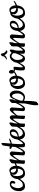

<svg xmlns="http://www.w3.org/2000/svg" viewBox="1788 -2395 927 4543"><g transform="rotate(-90 2251.5 -123.5)"><path d="M179 -243 187 -294Q187 -305 180 -314Q173 -323 162 -323Q125 -323 98 -267.5Q71 -212 71 -161Q71 -110 92 -78.5Q113 -47 143.5 -47Q174 -47 198 -61Q222 -75 242 -101Q284 -156 314 -226Q322 -244 326.5 -252Q331 -260 336.5 -260Q342 -260 342 -252Q342 -219 319 -173Q296 -127 280.5 -102.5Q265 -78 241 -51Q191 5 116 5Q59 5 29.5 -35.5Q0 -76 0 -122Q0 -236 49.5 -295.5Q99 -355 175 -355Q207 -355 225.5 -338.5Q244 -322 244 -301Q244 -262 230 -243Q216 -224 196 -224Q179 -224 179 -243Z M599 -217Q639 -230 654.5 -239.5Q670 -249 678 -254L690 -261Q695 -264 698 -264Q706 -264 706 -255Q706 -246 675 -223.5Q644 -201 598 -183Q591 -99 545 -47Q499 5 414 5Q352 5 319 -44.5Q286 -94 286 -160.5Q286 -227 325.5 -286Q365 -345 427 -345Q455 -365 493.5 -365Q532 -365 565 -324Q598 -283 599 -217ZM534 -166 498 -164Q452 -164 420 -191.5Q388 -219 388 -252Q388 -285 399 -309Q356 -275 356 -175Q356 -127 376 -83.5Q396 -40 439 -40Q482 -40 506 -76.5Q530 -113 534 -166ZM472 -332Q456 -332 447 -317.5Q438 -303 438 -286Q438 -249 463.5 -226Q489 -203 523 -203H535Q533 -252 518.5 -292Q504 -332 472 -332Z M728 -54 729 -23Q729 5 713 5Q689 5 667 -1.5Q645 -8 645 -19.5Q645 -31 650.5 -98.5Q656 -166 656 -200V-259Q656 -307 666 -317Q676 -327 701.5 -346Q727 -365 738.5 -365Q750 -365 753 -361Q756 -357 756 -346Q756 -293 736 -246Q731 -189 731 -167Q735 -173 773 -235Q811 -297 837.5 -326Q864 -355 885 -355Q906 -355 922.5 -341Q939 -327 939 -306Q939 -262 929.5 -176.5Q920 -91 920 -68.5Q920 -46 926 -46Q943 -47 973 -88.5Q1003 -130 1032.5 -195Q1062 -260 1068.5 -260Q1075 -260 1075 -252Q1075 -224 1046 -163Q967 5 913 5Q874 5 854 -11Q847 -18 847 -47.5Q847 -77 852.5 -143.5Q858 -210 858 -243Q858 -276 846.5 -276Q835 -276 786 -207.5Q737 -139 734 -120Q728 -85 728 -54Z M1245 -163Q1166 5 1111.5 5Q1057 5 1047.5 -8Q1038 -21 1038 -94Q1038 -167 1052 -305Q1002 -315 999 -346Q999 -362 1020 -362Q1041 -362 1057 -354Q1066 -426 1078 -500Q1081 -519 1097 -536Q1113 -553 1128 -553Q1141 -553 1141 -512Q1141 -493 1127 -337Q1154 -342 1186.5 -357Q1219 -372 1225 -372Q1243 -372 1243 -361Q1244 -351 1206 -333.5Q1168 -316 1124 -307Q1112 -161 1112 -86Q1112 -46 1124 -46Q1142 -47 1172 -88Q1202 -129 1231.5 -194.5Q1261 -260 1267.5 -260Q1274 -260 1274 -252Q1274 -224 1245 -163Z M1344 5Q1288 5 1255 -37.5Q1222 -80 1222 -134Q1222 -243 1268 -299Q1314 -355 1387 -355Q1421 -355 1443 -336.5Q1465 -318 1465 -286Q1465 -226 1414.5 -185.5Q1364 -145 1291 -143Q1295 -104 1317.5 -75.5Q1340 -47 1370 -47Q1400 -47 1424 -61Q1448 -75 1468 -101Q1510 -156 1540 -226Q1548 -244 1552.5 -252Q1557 -260 1562.5 -260Q1568 -260 1568 -252Q1568 -202 1507 -102Q1441 5 1344 5ZM1291 -167Q1350 -177 1377.5 -205Q1405 -233 1405 -278Q1405 -323 1376 -323Q1341 -323 1317 -274.5Q1293 -226 1291 -167Z M1598 -54 1599 -23Q1599 5 1583 5Q1559 5 1537 -1.5Q1515 -8 1515 -19.5Q1515 -31 1520.5 -98.5Q1526 -166 1526 -200V-259Q1526 -307 1536 -317Q1546 -327 1571.5 -346Q1597 -365 1608.5 -365Q1620 -365 1623 -361Q1626 -357 1626 -346Q1626 -293 1606 -246Q1601 -189 1601 -167Q1654 -266 1675 -297Q1712 -355 1742 -355Q1761 -355 1777.5 -340Q1794 -325 1794 -303Q1794 -281 1793.5 -261.5Q1793 -242 1792 -231Q1791 -220 1791 -217Q1795 -225 1825 -262Q1855 -299 1865.5 -310Q1876 -321 1888 -332Q1911 -355 1929.5 -355Q1948 -355 1964.5 -341Q1981 -327 1981 -306Q1981 -262 1971.5 -176.5Q1962 -91 1962 -68.5Q1962 -46 1968 -46Q1985 -47 2015 -88.5Q2045 -130 2074.5 -195Q2104 -260 2110.5 -260Q2117 -260 2117 -252Q2117 -224 2088 -163Q2009 5 1955 5Q1921 5 1901 -11Q1894 -18 1894 -47.5Q1894 -77 1899.5 -143.5Q1905 -210 1905 -243Q1905 -276 1894 -276Q1881 -276 1837.5 -232Q1794 -188 1791 -170Q1785 -136 1785 -23Q1785 5 1770 5Q1747 5 1726.5 -1.5Q1706 -8 1706 -19.5Q1706 -31 1712 -118Q1718 -205 1718 -240.5Q1718 -276 1706.5 -276Q1695 -276 1651 -207.5Q1607 -139 1602.5 -112Q1598 -85 1598 -54Z M2088 -311Q2099 -324 2123 -344.5Q2147 -365 2161 -365Q2175 -365 2175 -325.5Q2175 -286 2154 -248Q2150 -230 2148 -196Q2177 -275 2206 -315Q2235 -355 2276.5 -355Q2318 -355 2349 -317.5Q2380 -280 2380 -199.5Q2380 -119 2334.5 -57Q2289 5 2215 5Q2177 5 2138 -23Q2138 168 2116 268Q2114 277 2089.5 298.5Q2065 320 2053.5 320Q2042 320 2037 304Q2032 288 2032 274Q2032 171 2074 9Q2081 -85 2083.5 -197Q2086 -309 2088 -311ZM2221 -31Q2250 -31 2281 -71.5Q2312 -112 2312 -171.5Q2312 -231 2295.5 -266.5Q2279 -302 2251 -302Q2203 -302 2142 -103Q2140 -75 2140 -59Q2168 -31 2221 -31Z M2730 -217Q2770 -230 2785.5 -239.5Q2801 -249 2809 -254L2821 -261Q2826 -264 2829 -264Q2837 -264 2837 -255Q2837 -246 2806 -223.5Q2775 -201 2729 -183Q2722 -99 2676 -47Q2630 5 2545 5Q2483 5 2450 -44.5Q2417 -94 2417 -160.5Q2417 -227 2456.5 -286Q2496 -345 2558 -345Q2586 -365 2624.5 -365Q2663 -365 2696 -324Q2729 -283 2730 -217ZM2665 -166 2629 -164Q2583 -164 2551 -191.5Q2519 -219 2519 -252Q2519 -285 2530 -309Q2487 -275 2487 -175Q2487 -127 2507 -83.5Q2527 -40 2570 -40Q2613 -40 2637 -76.5Q2661 -113 2665 -166ZM2603 -332Q2587 -332 2578 -317.5Q2569 -303 2569 -286Q2569 -249 2594.5 -226Q2620 -203 2654 -203H2666Q2664 -252 2649.5 -292Q2635 -332 2603 -332Z M2868 -261 2923 -267Q2931 -267 2937 -258Q2943 -249 2943 -239Q2943 -229 2936.5 -171Q2930 -113 2930 -79.5Q2930 -46 2936 -46Q2953 -47 2983 -88.5Q3013 -130 3042.5 -195Q3072 -260 3078.5 -260Q3085 -260 3085 -252Q3085 -224 3056 -163Q2977 5 2923 5Q2884 5 2864 -11Q2857 -18 2857 -98Q2857 -178 2874 -235Q2816 -235 2793 -272Q2781 -291 2781 -315Q2781 -339 2791 -357Q2801 -375 2819.5 -375Q2838 -375 2853.5 -355.5Q2869 -336 2869 -312Q2869 -288 2855 -264Q2859 -261 2868 -261Z M3317 5Q3278 5 3258 -11Q3251 -18 3251 -46.5Q3251 -75 3253 -123Q3227 -58 3201.5 -26.5Q3176 5 3136 5Q3096 5 3066 -32.5Q3036 -70 3036 -150.5Q3036 -231 3081.5 -293Q3127 -355 3201 -355Q3233 -355 3273 -313Q3281 -324 3301.5 -339.5Q3322 -355 3336.5 -355Q3351 -355 3351 -317Q3351 -307 3345.5 -278Q3340 -249 3333 -236Q3324 -213 3324 -73Q3324 -46 3330 -46Q3347 -47 3377 -88.5Q3407 -130 3436.5 -195Q3466 -260 3472.5 -260Q3479 -260 3479 -252Q3479 -224 3450 -163Q3371 5 3317 5ZM3195 -315Q3167 -315 3135.5 -273.5Q3104 -232 3104 -176Q3104 -120 3120.5 -84Q3137 -48 3164 -48Q3197 -48 3261 -213Q3262 -221 3263.5 -240.5Q3265 -260 3266 -270Q3257 -286 3234.5 -300.5Q3212 -315 3195 -315ZM3305 -412Q3253 -412 3218 -483Q3206 -457 3175 -440Q3144 -423 3129.5 -423Q3115 -423 3114 -432Q3114 -436 3122.5 -440Q3131 -444 3139.5 -449.5Q3148 -455 3159 -465.5Q3170 -476 3176 -481.5Q3182 -487 3186 -497.5Q3190 -508 3191 -510Q3196 -523 3196 -538Q3197 -546 3214.5 -556.5Q3232 -567 3240 -567Q3252 -567 3255 -547.5Q3258 -528 3261.5 -515Q3265 -502 3278 -482Q3294 -456 3319 -445Q3335 -438 3335 -433Q3335 -428 3323 -420Q3311 -412 3305 -412Z M3497 -54 3498 -23Q3498 5 3482 5Q3458 5 3436 -1.5Q3414 -8 3414 -19.5Q3414 -31 3419.5 -98.5Q3425 -166 3425 -200V-259Q3425 -307 3435 -317Q3445 -327 3470.5 -346Q3496 -365 3507.5 -365Q3519 -365 3522 -361Q3525 -357 3525 -346Q3525 -293 3505 -246Q3500 -189 3500 -167Q3504 -173 3542 -235Q3580 -297 3606.5 -326Q3633 -355 3654 -355Q3675 -355 3691.5 -341Q3708 -327 3708 -306Q3708 -262 3698.5 -176.5Q3689 -91 3689 -68.5Q3689 -46 3695 -46Q3712 -47 3742 -88.5Q3772 -130 3801.5 -195Q3831 -260 3837.5 -260Q3844 -260 3844 -252Q3844 -224 3815 -163Q3736 5 3682 5Q3643 5 3623 -11Q3616 -18 3616 -47.5Q3616 -77 3621.5 -143.5Q3627 -210 3627 -243Q3627 -276 3615.5 -276Q3604 -276 3555 -207.5Q3506 -139 3503 -120Q3497 -85 3497 -54Z M3912 5Q3856 5 3823 -37.5Q3790 -80 3790 -134Q3790 -243 3836 -299Q3882 -355 3955 -355Q3989 -355 4011 -336.5Q4033 -318 4033 -286Q4033 -226 3982.5 -185.5Q3932 -145 3859 -143Q3863 -104 3885.5 -75.5Q3908 -47 3938 -47Q3968 -47 3992 -61Q4016 -75 4036 -101Q4078 -156 4108 -226Q4116 -244 4120.5 -252Q4125 -260 4130.5 -260Q4136 -260 4136 -252Q4136 -202 4075 -102Q4009 5 3912 5ZM3859 -167Q3918 -177 3945.5 -205Q3973 -233 3973 -278Q3973 -323 3944 -323Q3909 -323 3885 -274.5Q3861 -226 3859 -167Z M4396 -217Q4436 -230 4451.5 -239.5Q4467 -249 4475 -254L4487 -261Q4492 -264 4495 -264Q4503 -264 4503 -255Q4503 -246 4472 -223.5Q4441 -201 4395 -183Q4388 -99 4342 -47Q4296 5 4211 5Q4149 5 4116 -44.5Q4083 -94 4083 -160.5Q4083 -227 4122.5 -286Q4162 -345 4224 -345Q4252 -365 4290.5 -365Q4329 -365 4362 -324Q4395 -283 4396 -217ZM4331 -166 4295 -164Q4249 -164 4217 -191.5Q4185 -219 4185 -252Q4185 -285 4196 -309Q4153 -275 4153 -175Q4153 -127 4173 -83.5Q4193 -40 4236 -40Q4279 -40 4303 -76.5Q4327 -113 4331 -166ZM4269 -332Q4253 -332 4244 -317.5Q4235 -303 4235 -286Q4235 -249 4260.5 -226Q4286 -203 4320 -203H4332Q4330 -252 4315.5 -292Q4301 -332 4269 -332Z"/></g></svg>

Font: Cookie
Style: Regular
Weight: 400
Designer: Ania Kruk
Foundry: Ania Kruk
Version: Version 1.004